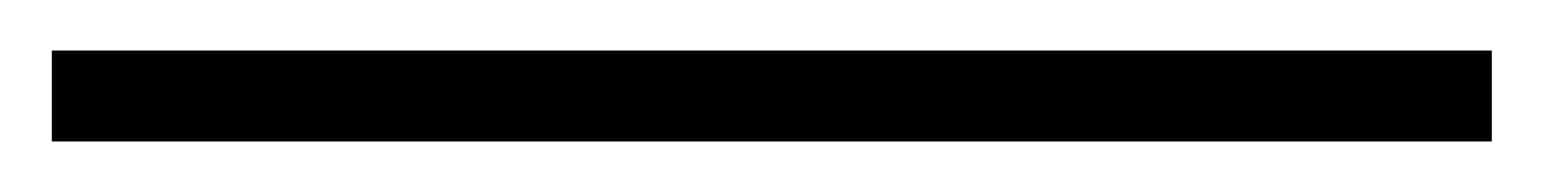

<svg xmlns="http://www.w3.org/2000/svg" viewBox="-26 112 610 76"><path d="M-5.5 132H564.5V168H-5.5Z"/></svg>

Font: Bodoni* 06pt
Style: Bold
Weight: 700
Version: Version 2.3